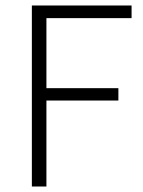

<svg xmlns="http://www.w3.org/2000/svg" viewBox="-20 -679 520 699"><path d="M96 0V-659H459V-613H149V-358H411V-313H149V0Z"/></svg>

Font: Assistant Light
Style: Regular
Weight: 300
Designer: Hebrew By Ben Nathan, Latin by Paul Hunt
Version: Version 3.000